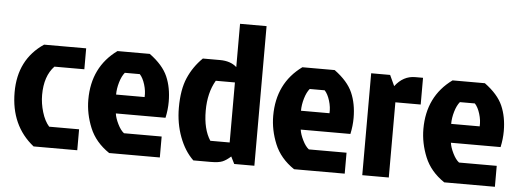

<svg xmlns="http://www.w3.org/2000/svg" viewBox="-47 -829 2599 959"><g transform="rotate(5 1252.0 -350.0)"><path d="M167 -260Q167 -218 180 -174.5Q193 -131 216 -105H366V0H147Q29 -94 29 -262Q29 -426 155 -511H366V-406H216Q167 -355 167 -260Z M644 -406H569Q554 -388 544.5 -356Q535 -324 535 -294H678Q680 -324 670 -356.5Q660 -389 644 -406ZM780 -105V0H526Q456 -47 427.5 -116.5Q399 -186 399 -257Q399 -421 523 -511H685Q752 -462 776 -407Q800 -352 800 -281Q800 -241 791 -200H542Q545 -177 559.5 -147.5Q574 -118 591 -105Z M1254 0H1153L1135 -36Q1113 -16 1093.5 -8Q1074 0 1035 0H948Q904 -42 878.5 -110Q853 -178 853 -256Q853 -347 878.5 -406Q904 -465 951 -511H1037Q1090 -511 1121 -483V-700H1254ZM1121 -406H1025Q988 -343 988 -253Q988 -160 1024 -105H1121Z M1571 -406H1496Q1481 -388 1471.5 -356Q1462 -324 1462 -294H1605Q1607 -324 1597 -356.5Q1587 -389 1571 -406ZM1707 -105V0H1453Q1383 -47 1354.5 -116.5Q1326 -186 1326 -257Q1326 -421 1450 -511H1612Q1679 -462 1703 -407Q1727 -352 1727 -281Q1727 -241 1718 -200H1469Q1472 -177 1486.5 -147.5Q1501 -118 1518 -105Z M1795 0V-511H1890L1915 -457Q1956 -511 2016 -511H2055V-377H1928V0Z M2324 -406H2249Q2234 -388 2224.5 -356Q2215 -324 2215 -294H2358Q2360 -324 2350 -356.5Q2340 -389 2324 -406ZM2460 -105V0H2206Q2136 -47 2107.5 -116.5Q2079 -186 2079 -257Q2079 -421 2203 -511H2365Q2432 -462 2456 -407Q2480 -352 2480 -281Q2480 -241 2471 -200H2222Q2225 -177 2239.5 -147.5Q2254 -118 2271 -105Z"/></g></svg>

Font: Jockey One
Style: Regular
Weight: 400
Designer: TypeTogether
Foundry: TypeTogether
Version: Version 1.002